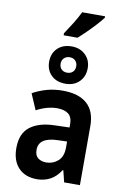

<svg xmlns="http://www.w3.org/2000/svg" viewBox="-112 -1116 753 1187"><g transform="rotate(10 265.0 -522.5)"><path d="M208 10Q133 10 91 -34.5Q49 -79 49 -158Q49 -249 103.5 -291.5Q158 -334 254 -337L351 -340V-360Q351 -406 325.5 -425Q300 -444 256 -444Q223 -444 190 -434.5Q157 -425 126 -408L83 -508Q125 -531 171 -544Q217 -557 271 -557Q371 -557 423.5 -510.5Q476 -464 476 -371V0H377L359 -73H355Q327 -29 289.5 -9.5Q252 10 208 10ZM246 -102Q288 -102 319.5 -129.5Q351 -157 351 -214V-252L290 -250Q174 -246 174 -169Q174 -133 194.5 -117.5Q215 -102 246 -102ZM278 -602Q222 -602 189 -634.5Q156 -667 156 -719Q156 -771 189 -803.5Q222 -836 278 -836Q330 -836 364 -803.5Q398 -771 398 -720Q398 -668 365 -635Q332 -602 278 -602ZM277 -671Q299 -671 312.5 -684Q326 -697 326 -720Q326 -741 312.5 -754.5Q299 -768 277 -768Q256 -768 242 -754.5Q228 -741 228 -720Q228 -697 241.5 -684Q255 -671 277 -671ZM216 -908Q241 -945 264.5 -983Q288 -1021 304 -1055H448V-1046Q434 -1027 408.5 -999Q383 -971 354.5 -943Q326 -915 303 -895H216Z"/></g></svg>

Font: Noto Sans Mono Condensed
Style: Bold
Weight: 700
Width: 3
Designer: Monotype Design Team
Foundry: Monotype Imaging Inc.
Version: Version 2.014